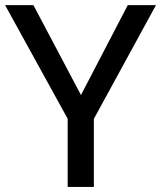

<svg xmlns="http://www.w3.org/2000/svg" viewBox="-21 -735 633 755"><path d="M245.1 0V-268.1L-1 -714.8H110.4L297.4 -361.3L481.4 -714.8H592.3L348.1 -267.6V0Z"/></svg>

Font: Pontano Sans SemiBold
Style: Regular
Weight: 600
Designer: Vernon Adams
Foundry: Vernon Adams
Version: Version 2.001